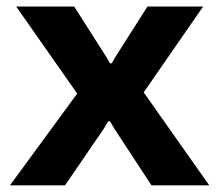

<svg xmlns="http://www.w3.org/2000/svg" viewBox="-20 -556 659 576"><path d="M211.6 -275.3 28.6 -536.3H202.7L298.4 -386L310 -366.1H315.4L326.7 -386L422.3 -536.3H589.3L411.1 -278.9L607.7 0H434.4L323.4 -169.4L310.1 -192H304.7L291.1 -169.4L175.1 0H9.9Z"/></svg>

Font: Mona Sans VF XLt
Style: Regular
Weight: 200
Designer: Deni Anggara
Foundry: GitHub
Version: Version 2.000;Glyphs 3.2.3 (3260)